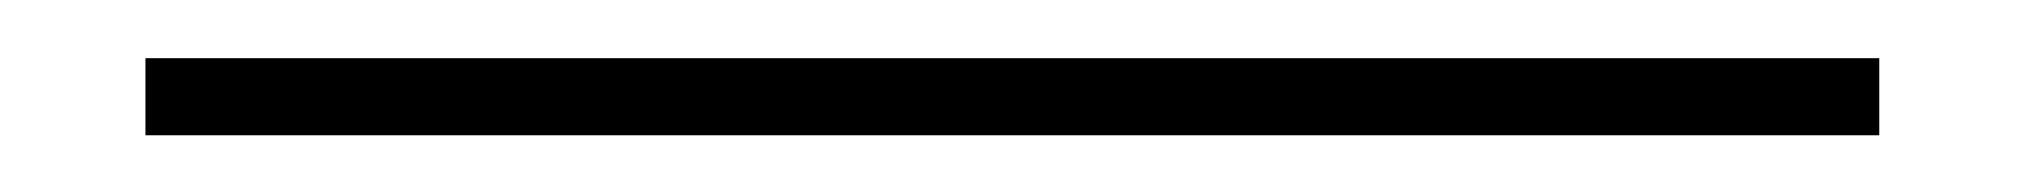

<svg xmlns="http://www.w3.org/2000/svg" viewBox="-20 20 696 66"><path d="M30 66.5V40H626V66.5Z"/></svg>

Font: Big Shoulders Inline Display ExtraBold
Style: Regular
Weight: 800
Designer: Patric King
Foundry: XO Type Co
Version: Version 1.000